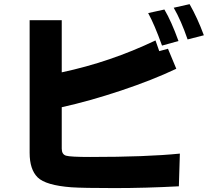

<svg xmlns="http://www.w3.org/2000/svg" viewBox="-20 -874 1040 946"><path d="M126 -121.1V-774.4H284.2V-517.6Q523.4 -568.4 746.1 -674.8L764.6 -622.1L807.6 -633.8L848.6 -535.2Q731.4 -479.5 576.2 -427.7Q420.9 -376 284.2 -345.7V-141.6Q284.2 -113.3 305.7 -106.9Q327.1 -100.6 423.8 -100.6Q702.1 -100.6 866.2 -117.2L861.3 43.9Q698.2 52.7 543.9 52.7Q389.6 52.7 332 48.8Q205.1 39.1 165.5 0Q126 -39.1 126 -121.1ZM710 -809.6 790 -827.1Q824.2 -769.5 859.4 -671.9L778.3 -649.4Q741.2 -752.9 710 -809.6ZM835.9 -835.9 914.1 -853.5Q953.1 -785.2 984.4 -700.2L904.3 -679.7Q872.1 -773.4 835.9 -835.9Z"/></svg>

Font: GenEi M Gothic v2 Heavy
Style: Regular
Weight: 800
Version: Version 2.0